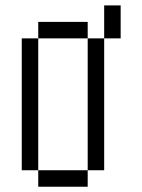

<svg xmlns="http://www.w3.org/2000/svg" viewBox="-20 -708 540 728"><path d="M437.5 -562.5H375V-687.5H437.5ZM62.5 -562.5H125V-62.5H62.5ZM125 -62.5H312.5V0H125ZM125 -625H312.5V-562.5H125ZM312.5 -562.5H375V-62.5H312.5Z"/></svg>

Font: 寒蝉点阵体 16px
Style: Regular
Weight: 400
Designer: Designed by Warren2060
Foundry: ChillType
Version: Version 1.000